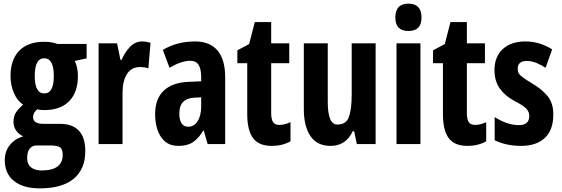

<svg xmlns="http://www.w3.org/2000/svg" viewBox="-20 -782 3050 1042"><path d="M196.3 240.2Q105.5 240.2 55.7 200.2Q5.9 160.2 5.9 86.9Q5.9 39.1 33.4 4.9Q61 -29.3 106.4 -42Q83.5 -51.8 68.4 -72.5Q53.2 -93.3 53.2 -120.6Q53.2 -151.9 67.1 -172.4Q81.1 -192.9 105 -214.4Q74.2 -234.4 55.7 -276.9Q37.1 -319.3 37.1 -370.1Q37.1 -458 84.2 -506.6Q131.3 -555.2 219.7 -555.2Q246.6 -555.2 263.9 -551.3Q281.2 -547.4 292 -543.5H450.2V-465.3L385.7 -451.2Q402.8 -417 402.8 -369.1Q402.8 -281.2 355.5 -232.9Q308.1 -184.6 221.2 -184.6Q194.3 -184.6 181.6 -189Q173.8 -181.6 166.7 -171.4Q159.7 -161.1 159.7 -145.5Q159.7 -109.9 216.3 -109.9H307.1Q372.6 -109.9 407.7 -73.2Q442.9 -36.6 442.9 38.6Q442.9 135.7 380.1 188Q317.4 240.2 196.3 240.2ZM220.7 -274.9Q272 -274.9 272 -369.1Q272 -465.8 220.2 -465.8Q168.5 -465.8 168.5 -369.6Q168.5 -274.9 220.7 -274.9ZM205.6 143.1Q264.6 143.1 292.5 121.3Q320.3 99.6 320.3 59.1Q320.3 27.3 305.4 17.3Q290.5 7.3 250 7.3H178.7Q155.8 7.3 141.6 24.2Q127.4 41 127.4 76.7Q127.4 109.4 148.4 126.2Q169.4 143.1 205.6 143.1Z M752 -557.1Q772.5 -557.1 796.9 -549.8L785.2 -411.1Q766.6 -418 738.8 -418Q693.4 -418 669.2 -380.4Q645 -342.8 645 -278.8V0H515.1V-546.9H615.2L633.8 -457H640.1Q655.8 -496.1 684.6 -526.6Q713.4 -557.1 752 -557.1Z M1039.1 -557.1Q1118.7 -557.1 1160.4 -508.1Q1202.1 -459 1202.1 -361.8V0H1106.9L1085.9 -73.2H1083Q1058.1 -31.2 1027.6 -10.7Q997.1 9.8 948.7 9.8Q903.3 9.8 875.2 -14.6Q847.2 -39.1 834.5 -78.1Q821.8 -117.2 821.8 -161.1Q821.8 -246.6 869.1 -290.5Q916.5 -334.5 1003.9 -337.9L1071.8 -340.8V-362.8Q1071.8 -407.7 1057.9 -429.9Q1043.9 -452.1 1012.2 -452.1Q964.4 -452.1 899.9 -414.1L863.8 -511.2Q939.9 -557.1 1039.1 -557.1ZM1071.8 -253.9 1035.2 -252Q953.1 -247.6 953.1 -167Q953.1 -94.2 1002 -94.2Q1032.7 -94.2 1052.2 -124Q1071.8 -153.8 1071.8 -204.1Z M1495.6 -104Q1524.4 -104 1556.6 -119.1V-15.1Q1512.2 9.8 1455.1 9.8Q1384.3 9.8 1353 -32.7Q1321.8 -75.2 1321.8 -163.1V-439H1268.1V-508.8L1332 -543L1362.8 -662.1H1451.7V-546.9H1549.8V-439H1451.7V-168Q1451.7 -135.7 1461.7 -119.9Q1471.7 -104 1495.6 -104Z M2018.6 -546.9V0H1916.5L1901.9 -69.8H1894.5Q1856.9 9.8 1773.9 9.8Q1701.2 9.8 1665 -43.2Q1628.9 -96.2 1628.9 -189.9V-546.9H1758.8V-229Q1758.8 -106 1810.5 -106Q1859.4 -106 1874 -148.4Q1888.7 -190.9 1888.7 -269V-546.9Z M2196.8 -762.2Q2267.6 -762.2 2267.6 -687Q2267.6 -613.8 2196.8 -613.8Q2125.5 -613.8 2125.5 -687Q2125.5 -762.2 2196.8 -762.2ZM2261.7 -546.9V0H2131.8V-546.9Z M2557.6 -104Q2586.4 -104 2618.7 -119.1V-15.1Q2574.2 9.8 2517.1 9.8Q2446.3 9.8 2415 -32.7Q2383.8 -75.2 2383.8 -163.1V-439H2330.1V-508.8L2394 -543L2424.8 -662.1H2513.7V-546.9H2611.8V-439H2513.7V-168Q2513.7 -135.7 2523.7 -119.9Q2533.7 -104 2557.6 -104Z M2982.9 -160.2Q2982.9 -76.7 2936.8 -33.4Q2890.6 9.8 2807.6 9.8Q2768.1 9.8 2732.2 2.2Q2696.3 -5.4 2664.6 -21V-147Q2690.9 -128.9 2725.6 -116Q2760.3 -103 2795.9 -103Q2852.5 -103 2852.5 -152.8Q2852.5 -173.3 2837.9 -190.7Q2823.2 -208 2770.5 -234.9Q2719.7 -262.7 2691.7 -302.7Q2663.6 -342.8 2663.6 -401.9Q2663.6 -474.1 2708.5 -515.6Q2753.4 -557.1 2831.5 -557.1Q2871.6 -557.1 2907 -546.1Q2942.4 -535.2 2976.6 -514.2L2940.9 -414.1Q2917.5 -429.7 2891.6 -440.4Q2865.7 -451.2 2838.9 -451.2Q2789.6 -451.2 2789.6 -408.2Q2789.6 -394 2795.4 -383.8Q2801.3 -373.5 2818.6 -361.1Q2835.9 -348.6 2869.6 -328.1Q2919.9 -298.8 2951.4 -261Q2982.9 -223.1 2982.9 -160.2Z"/></svg>

Font: Open Sans Condensed
Style: Bold
Weight: 700
Width: 3
Designer: Monotype Design Team
Foundry: Monotype Imaging Inc.
Version: Version 3.003; ttfautohint (v1.8.4)